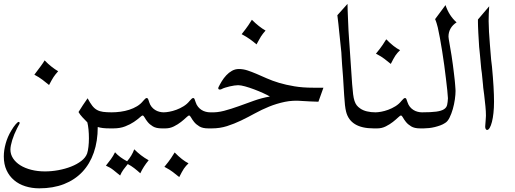

<svg xmlns="http://www.w3.org/2000/svg" viewBox="-20 -726 2704 1009"><path d="M440.4 -209.5Q453.1 -185.5 464.4 -170.9Q475.6 -156.2 489.5 -148.4Q503.4 -140.6 521.7 -138.2Q540 -135.7 566.4 -135.7H571.3Q578.6 -135.7 582.3 -122.6Q585.9 -109.4 585.9 -93.5Q585.9 -77.6 582.3 -64.5Q578.6 -51.3 571.3 -51.3H556.6Q536.6 -51.3 521.5 -53Q506.3 -54.7 493.7 -58.6Q493.7 16.1 472.9 75.9Q452.1 135.7 412.6 177.5Q373 219.2 316.2 241.5Q259.3 263.7 186.5 263.7Q147.5 263.7 113.3 252.9Q79.1 242.2 54 220.9Q28.8 199.7 14.4 168.5Q0 137.2 0 96.2Q0 63.5 10 27.8Q20 -7.8 38.6 -38.6Q51.3 -60.1 62.3 -72.8Q73.2 -85.4 78.1 -85.4Q81.5 -85.4 82.3 -83.7Q83 -82 83 -78.6Q83 -77.6 82.8 -76.7Q82.5 -75.7 81.1 -73Q79.6 -70.3 76.9 -65.4Q74.2 -60.5 69.8 -51.8Q53.7 -20 44.4 9.8Q35.2 39.6 34.7 59.6Q34.7 85 48.6 106.2Q62.5 127.4 86.7 142.6Q110.8 157.7 144.3 166.3Q177.7 174.8 216.3 174.8Q251 174.8 286.9 168.2Q322.8 161.6 353.8 149.4Q384.8 137.2 407.5 119.6Q430.2 102.1 438 80.1Q442.4 66.4 444.8 45.4Q447.3 24.4 447.3 1Q447.3 -22.9 445.1 -45.4Q442.9 -67.9 439 -83Q424.3 -97.7 412.4 -110.6Q400.4 -123.5 392.6 -137.2Q403.8 -155.8 415.8 -173.6Q427.7 -191.4 440.4 -209.5ZM214.4 -408.7Q232.9 -389.6 251 -375.5Q269 -361.3 285.6 -351.6Q277.3 -342.3 271.7 -335.2Q266.1 -328.1 261.2 -320.8Q256.3 -313.5 251 -303.7Q245.6 -293.9 237.8 -279.3Q221.2 -293 203.4 -306.6Q185.5 -320.3 160.6 -333.5Q182.6 -362.8 195.3 -379.9Q208 -397 214.4 -408.7Z M685.5 58.6Q702.6 75.7 720.9 89.8Q739.3 104 761.2 116.2Q747.1 133.3 736.6 149.7Q726.1 166 717.3 184.6Q701.7 170.4 685.3 157.7Q668.9 145 651.4 136.2Q639.6 150.4 628.9 165Q618.2 179.7 611.3 196.3Q594.2 182.1 576.4 168Q558.6 153.8 536.6 144.5Q550.3 127.9 562.7 110.6Q575.2 93.3 584.5 74.2Q596.7 87.9 613 99.9Q629.4 111.8 647.9 121.6Q660.2 107.4 669.7 91.6Q679.2 75.7 685.5 58.6ZM561.5 -51.3Q554.2 -51.3 550.5 -64.5Q546.9 -77.6 546.9 -93.5Q546.9 -109.4 550.5 -122.6Q554.2 -135.7 561.5 -135.7H566.4Q589.4 -135.7 613.3 -138.9Q637.2 -142.1 659.2 -149.2Q681.2 -156.2 700.2 -167.7Q719.2 -179.2 732.4 -195.8Q744.6 -210.9 751 -210.9Q755.4 -210.9 757.8 -206.3Q760.3 -201.7 764.2 -188.5Q768.6 -174.8 776.6 -164.8Q784.7 -154.8 795.2 -148.2Q805.7 -141.6 817.4 -138.7Q829.1 -135.7 839.8 -135.7H844.7Q852.1 -135.7 855.7 -122.6Q859.4 -109.4 859.4 -93.5Q859.4 -77.6 855.7 -64.5Q852.1 -51.3 844.7 -51.3H830.1Q800.8 -51.3 783.4 -61.8Q766.1 -72.3 755.9 -85.2Q745.6 -98.1 740 -108.6Q734.4 -119.1 729 -119.1Q725.6 -119.1 714.1 -108.6Q702.6 -98.1 683.6 -85.2Q664.6 -72.3 637.7 -61.8Q610.8 -51.3 576.2 -51.3Z M897.9 75.2Q938 116.2 970.7 132.3Q963.4 139.6 957.5 146Q951.7 152.3 946.3 160.4Q940.9 168.5 935.3 179Q929.7 189.5 921.9 204.6Q905.8 190.9 888.4 178Q871.1 165 850.6 154.3L843.8 150.9Q867.2 122.6 879.2 104.5Q891.1 86.4 897.9 75.2ZM835 -51.3Q827.6 -51.3 824 -64.5Q820.3 -77.6 820.3 -93.5Q820.3 -109.4 824 -122.6Q827.6 -135.7 835 -135.7H839.8Q852.1 -135.7 869.9 -138.9Q887.7 -142.1 907 -149.2Q926.3 -156.2 944.8 -167.7Q963.4 -179.2 976.6 -195.8Q988.8 -210.9 995.1 -210.9Q999.5 -210.9 1002 -206.3Q1004.4 -201.7 1008.3 -188.5Q1012.7 -174.8 1020.8 -164.8Q1028.8 -154.8 1039.3 -148.2Q1049.8 -141.6 1061.5 -138.7Q1073.2 -135.7 1084 -135.7H1088.9Q1096.2 -135.7 1099.9 -122.6Q1103.5 -109.4 1103.5 -93.5Q1103.5 -77.6 1099.9 -64.5Q1096.2 -51.3 1088.9 -51.3H1074.2Q1044.9 -51.3 1027.6 -61.8Q1010.3 -72.3 1000 -85.2Q989.7 -98.1 984.1 -108.6Q978.5 -119.1 973.1 -119.1Q969.7 -119.1 958.7 -108.6Q947.8 -98.1 931.4 -85.2Q915 -72.3 894 -61.8Q873 -51.3 849.6 -51.3Z M1303.7 -622.1Q1340.8 -585 1375.5 -565.4Q1367.7 -556.2 1362.1 -549.3Q1356.4 -542.5 1351.8 -534.9Q1347.2 -527.3 1341.8 -517.6Q1336.4 -507.8 1328.1 -492.7Q1312.5 -506.3 1293.7 -519.8Q1274.9 -533.2 1250 -546.4Q1272.9 -575.2 1285.2 -593.3Q1297.4 -611.3 1303.7 -622.1ZM1084 -135.7Q1120.6 -133.8 1158.2 -143.8Q1195.8 -153.8 1234.9 -168Q1273.9 -182.1 1314.7 -196.8Q1355.5 -211.4 1398.4 -218.8Q1385.3 -226.6 1362.8 -236.8Q1340.3 -247.1 1315.7 -256.3Q1291 -265.6 1268.1 -272Q1245.1 -278.3 1231.4 -278.3Q1223.6 -278.3 1211.7 -276.6Q1199.7 -274.9 1187.3 -272Q1174.8 -269 1163.1 -265.4Q1151.4 -261.7 1143.6 -257.3Q1139.2 -255.4 1135.3 -255.4Q1127 -255.4 1127 -262.7Q1127 -264.2 1127.9 -267.1Q1135.3 -282.2 1145.5 -299.1Q1155.8 -315.9 1169.2 -330.3Q1182.6 -344.7 1199.2 -354Q1215.8 -363.3 1235.4 -363.3Q1257.8 -363.3 1280.3 -356Q1302.7 -348.6 1327.9 -337.9Q1353 -327.1 1382.1 -314.2Q1411.1 -301.3 1447 -290.5Q1482.9 -279.8 1526.9 -272.5Q1570.8 -265.1 1625.5 -265.1H1679.7L1653.3 -191.4Q1629.9 -192.4 1607.9 -193.1Q1585.9 -193.8 1568.8 -195.3Q1519.5 -199.7 1476.6 -190.7Q1433.6 -181.6 1394.5 -165.8Q1355.5 -149.9 1319.1 -129.9Q1282.7 -109.9 1246.6 -92.5Q1210.4 -75.2 1172.9 -63.2Q1135.3 -51.3 1093.8 -51.3H1079.1Q1071.8 -51.3 1068.1 -64.5Q1064.5 -77.6 1064.5 -93.5Q1064.5 -109.4 1068.1 -122.6Q1071.8 -135.7 1079.1 -135.7Z M1752.9 -646 1806.2 -705.6Q1806.2 -690.9 1807.1 -669.7Q1808.1 -648.4 1809.1 -620.6L1811.5 -564.9Q1813 -534.2 1814.7 -516.1Q1816.4 -498 1816.4 -492.7L1830.6 -283.7Q1833 -252 1835.7 -230.7Q1838.4 -209.5 1843 -195.6Q1847.7 -181.6 1854.7 -172.6Q1861.8 -163.6 1872.6 -156.2Q1887.7 -145.5 1908.7 -140.6Q1929.7 -135.7 1953.1 -135.7H1958Q1961.9 -135.7 1964.6 -132.1Q1967.3 -128.4 1969 -122.6Q1970.7 -116.7 1971.7 -109.1Q1972.7 -101.6 1972.7 -93.8Q1972.7 -77.6 1969 -64.5Q1965.3 -51.3 1958 -51.3H1943.4Q1820.8 -51.3 1798.8 -139.2Q1792 -165.5 1788.6 -226.1L1782.7 -322.3L1777.8 -385.3Q1775.4 -415 1774.9 -431.4Q1774.4 -447.8 1773.9 -450.2L1761.7 -567.4Q1760.7 -579.6 1758.5 -598.9Q1756.3 -618.2 1752.9 -646Z M2009.8 -519.5Q2049.8 -478.5 2082.5 -462.4Q2075.2 -455.1 2069.3 -448.7Q2063.5 -442.4 2058.1 -434.3Q2052.7 -426.3 2047.1 -415.8Q2041.5 -405.3 2033.7 -390.1Q2017.6 -403.8 2000.2 -416.7Q1982.9 -429.7 1962.4 -440.4L1955.6 -443.8Q1979 -472.2 1991 -490.2Q2002.9 -508.3 2009.8 -519.5ZM1948.2 -51.3Q1940.9 -51.3 1937.3 -64.5Q1933.6 -77.6 1933.6 -93.5Q1933.6 -109.4 1937.3 -122.6Q1940.9 -135.7 1948.2 -135.7H1953.1Q1965.3 -135.7 1983.2 -138.9Q2001 -142.1 2020.3 -149.2Q2039.6 -156.2 2058.1 -167.7Q2076.7 -179.2 2089.8 -195.8Q2102.1 -210.9 2108.4 -210.9Q2112.8 -210.9 2115.2 -206.3Q2117.7 -201.7 2121.6 -188.5Q2126 -174.8 2134 -164.8Q2142.1 -154.8 2152.6 -148.2Q2163.1 -141.6 2174.8 -138.7Q2186.5 -135.7 2197.3 -135.7H2202.1Q2209.5 -135.7 2213.1 -122.6Q2216.8 -109.4 2216.8 -93.5Q2216.8 -77.6 2213.1 -64.5Q2209.5 -51.3 2202.1 -51.3H2187.5Q2158.2 -51.3 2140.9 -61.8Q2123.5 -72.3 2113.3 -85.2Q2103 -98.1 2097.4 -108.6Q2091.8 -119.1 2086.4 -119.1Q2083 -119.1 2072 -108.6Q2061 -98.1 2044.7 -85.2Q2028.3 -72.3 2007.3 -61.8Q1986.3 -51.3 1962.9 -51.3Z M2379.4 -608.4Q2358.9 -595.2 2347.9 -576.2Q2336.9 -557.1 2336.9 -533.7Q2336.9 -528.3 2338.4 -520Q2339.8 -511.7 2341.8 -500Q2348.6 -462.4 2352.8 -435.1Q2356.9 -407.7 2359.9 -386Q2362.8 -364.3 2365 -345.2Q2367.2 -326.2 2369.6 -305.7Q2370.1 -302.2 2370.8 -293.5Q2371.6 -284.7 2372.3 -275.4Q2373 -266.1 2373.5 -258.3Q2374 -250.5 2374 -248Q2374 -229.5 2370.4 -203.6Q2366.7 -177.7 2359.6 -152.8Q2352.5 -127.9 2342.3 -107.4Q2332 -86.9 2318.8 -79.6Q2308.1 -72.3 2293.9 -67.1Q2279.8 -62 2264.9 -58.3Q2250 -54.7 2234.9 -53Q2219.7 -51.3 2207 -51.3H2192.4Q2185.1 -51.3 2181.4 -64.5Q2177.7 -77.6 2177.7 -93.5Q2177.7 -109.4 2181.4 -122.6Q2185.1 -135.7 2192.4 -135.7H2197.3Q2245.6 -135.7 2272.7 -139.4Q2299.8 -143.1 2313.2 -151.9Q2326.7 -160.6 2329.8 -174.8Q2333 -189 2334 -209.5Q2333.5 -224.1 2330.6 -251Q2327.6 -277.8 2323.7 -311.3Q2319.8 -344.7 2314.7 -382.6Q2309.6 -420.4 2303.7 -456.8Q2297.9 -493.2 2292 -525.6Q2286.1 -558.1 2280.8 -581.1Q2278.3 -590.8 2275.1 -601.8Q2272 -612.8 2266.6 -625.5L2321.3 -699.2Q2339.4 -644 2379.4 -608.4Z M2491.7 -623.5 2550.8 -692.9Q2547.9 -654.8 2547.9 -614.7Q2548.3 -589.8 2549.8 -558.8Q2551.3 -527.8 2554.7 -489.7L2561 -412.6L2565.4 -376Q2570.8 -318.4 2573.5 -272.5Q2576.2 -226.6 2576.2 -191.4Q2576.2 -159.2 2573.2 -132.1Q2570.3 -105 2565.2 -85.2Q2560.1 -65.4 2553.5 -54.2Q2546.9 -43 2539.6 -43Q2535.6 -43 2532.7 -47.9Q2529.8 -52.7 2529.8 -60.1Q2529.8 -62 2530.5 -71Q2531.2 -80.1 2532 -90.3Q2532.7 -100.6 2533.2 -109.1Q2533.7 -117.7 2533.7 -118.7Q2533.7 -140.6 2531 -167.7Q2528.3 -194.8 2524.4 -228L2519.5 -265.1Q2518.6 -271 2518.3 -280Q2518.1 -289.1 2516.1 -301.8L2512.2 -341.3Q2510.3 -352.5 2509 -364Q2507.8 -375.5 2506.8 -388.2L2502.4 -436.5Q2500.5 -452.1 2499.8 -462.6Q2499 -473.1 2498 -479.5L2493.7 -552.2Q2492.2 -579.6 2492.2 -586.4L2491.7 -609.4Z"/></svg>

Font: HM XNiloofar
Style: Regular
Weight: 400
Designer: Hossein Movahhedian
Version: Version 2.8, 2015